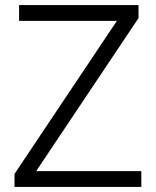

<svg xmlns="http://www.w3.org/2000/svg" viewBox="-20 -734 614 754"><path d="M535 0H37V-51L439 -652H55V-714H524V-663L122 -62H535Z"/></svg>

Font: Noto Sans Oriya Light
Style: Regular
Weight: 300
Version: Version 2.003